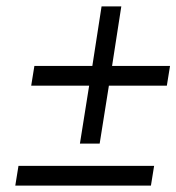

<svg xmlns="http://www.w3.org/2000/svg" viewBox="-20 -528 554 603"><path d="M38 -7 28 55H454L464 -7ZM78 -259H260L231 -77H293L322 -259H504L514 -321H332L361 -508H299L270 -321H88Z"/></svg>

Font: Charger Sport
Style: LitObl
Weight: 300
Designer: Jasper
Foundry: Cannot Into Space Fonts
Version: Version 1.1